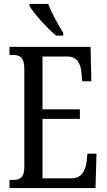

<svg xmlns="http://www.w3.org/2000/svg" viewBox="-20 -951 539 971"><path d="M264 -771H300V-784C277 -822 240 -886 224 -931H129V-921C149 -886 219 -807 264 -771ZM28 0H463L468 -174H422L418 -132C412 -88 392 -49 341 -49H195V-350H384V-398H195V-665H322C371 -665 389 -626 392 -582L396 -540H442L438 -714H28V-673H45C78 -673 103 -664 103 -602V-107C103 -52 81 -41 45 -41H28Z"/></svg>

Font: Noto Serif Myanmar ExtCond
Style: Regular
Weight: 400
Width: 2
Designer: Ben Mitchell and the Monotype Design Team
Foundry: Monotype Imaging Inc.
Version: Version 2.106